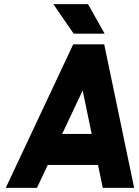

<svg xmlns="http://www.w3.org/2000/svg" viewBox="-20 -916 680 936"><path d="M339 -752H490L409 -896H240ZM283 -263 383 -475 427 -263ZM213 -112H458L481 0H634L488 -700H337L8 0H160Z"/></svg>

Font: Unageo
Style: ExtraBold-Italic
Weight: 800
Designer: Richard Sepsi
Foundry: Richard Sepsi
Version: Version 2.000